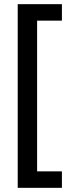

<svg xmlns="http://www.w3.org/2000/svg" viewBox="-20 -740 344 921"><path d="M277 161H65V-720H277V-641H158V82H277Z"/></svg>

Font: Avrile Sans Condensed Medium
Style: Regular
Weight: 500
Width: 3
Designer: Monotype Design Team
Foundry: Monotype Imaging Inc.
Version: Version 2.001;September 10, 2019;FontCreator 11.5.0.2425 64-